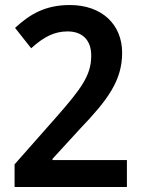

<svg xmlns="http://www.w3.org/2000/svg" viewBox="-20 -744 569 764"><path d="M485 0V-107H189V-112L299 -232C408 -346 466 -423 466 -534C466 -646 386 -724 258 -724C160 -724 98 -687 40 -633L104 -552C154 -597 196 -619 249 -619C307 -619 343 -585 343 -523C343 -445 305 -393 204 -278L38 -90V0Z"/></svg>

Font: Noto Sans Armenian SemiCondensed SemiBold
Style: Regular
Weight: 600
Width: 4
Designer: Monotype Design Team
Foundry: Monotype Imaging Inc.
Version: Version 2.008